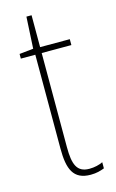

<svg xmlns="http://www.w3.org/2000/svg" viewBox="-107 -752 455 756"><g transform="rotate(-15 121.0 -374.5)"><path d="M167 -65C116 -65 103 -100 103 -170V-554H224V-578H103V-708H82L75 -579L18 -573V-554H77V-171C77 -88 95 -41 166 -41C190 -41 206 -46 222 -52V-77C208 -70 188 -65 167 -65Z"/></g></svg>

Font: Noto Sans Tamil UI Condensed Thin
Style: Regular
Weight: 100
Width: 3
Designer: Jelle Bosma - Monotype Design Team
Foundry: Monotype Imaging Inc.
Version: Version 2.004